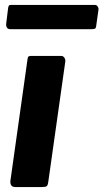

<svg xmlns="http://www.w3.org/2000/svg" viewBox="-20 -756 418 776"><path d="M175 -20Q173 -6 168 -3Q163 0 149 0H43Q30 0 25.5 -7Q21 -14 22 -25L91 -515Q92 -525 95 -527.5Q98 -530 105 -530H228Q235 -530 240 -523Q245 -516 244 -508ZM378 -717 369 -653Q368 -642 363.5 -640Q359 -638 346 -638H22Q12 -638 8 -644.5Q4 -651 5 -660L13 -725Q15 -733 17 -734.5Q19 -736 25 -736H364Q371 -736 375 -729.5Q379 -723 378 -717Z"/></svg>

Font: Libre Franklin Thin
Style: Bold Italic
Weight: 700
Italic angle: -8°
Version: Version 3.000